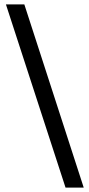

<svg xmlns="http://www.w3.org/2000/svg" viewBox="-20 -717 408 876"><path d="M279 139 7 -697H91L362 139Z"/></svg>

Font: Manuale SemiBold
Style: Italic
Weight: 600
Italic angle: -11°
Designer: Eduardo Tunni / Pablo Cosgaya
Foundry: Eduardo Tunni / Pablo Cosgaya
Version: Version 1.002